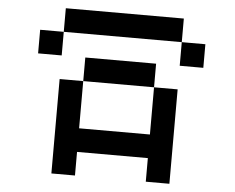

<svg xmlns="http://www.w3.org/2000/svg" viewBox="-58 -944 1240 1013"><g transform="rotate(5 562.5 -437.5)"><path d="M250 -875H875V-750H250ZM875 -750H1000V-625H875ZM250 -750V-625H125V-750ZM375 -625H750V-500H375ZM750 -500H875V0H750V-125H375V0H250V-500H375V-250H750Z"/></g></svg>

Font: Dogica Pixel
Style: Regular
Weight: 400
Designer: Roberto Mocci
Version: Version 001.000